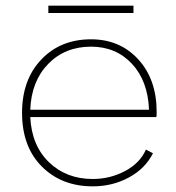

<svg xmlns="http://www.w3.org/2000/svg" viewBox="-20 -649 622 679"><path d="M308 10Q198 10 128 -60Q58 -130 58 -250Q58 -367 126 -438.5Q194 -510 302 -510Q404 -510 469 -439Q534 -368 534 -253Q534 -239 533 -235H87Q92 -134 153.5 -75Q215 -16 308 -16Q369 -16 422 -44Q475 -72 496 -120L521 -107Q494 -53 436 -21.5Q378 10 308 10ZM87 -261H507Q503 -363 446.5 -423.5Q390 -484 302 -484Q210 -484 150.5 -423Q91 -362 87 -261ZM151 -603V-629H452V-603Z"/></svg>

Font: Human Sans ExtraLight
Style: Regular
Weight: 200
Designer: Tim Radville
Foundry: Continuum
Version: Version 1.000;FEAKit 1.0